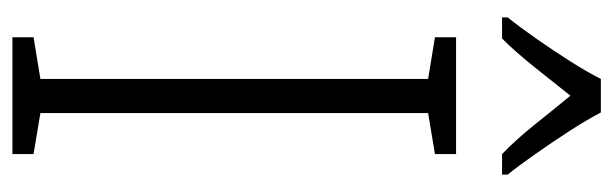

<svg xmlns="http://www.w3.org/2000/svg" viewBox="-359 -628 987 309"><g transform="rotate(90 134.5 -473.5)"><path d="M228 0H40V-34L107 -45V-669L40 -680V-714H228V-680L162 -669V-45L228 -34ZM161 -947Q173 -924 191.5 -895.5Q210 -867 229 -840Q248 -813 261 -797V-788H228Q205 -810 181 -840Q157 -870 134 -898Q112 -870 87.5 -839.5Q63 -809 42 -788H8V-797Q24 -817 42.5 -843.5Q61 -870 78.5 -897.5Q96 -925 107 -947Z"/></g></svg>

Font: Noto Sans Lao Condensed Light
Style: Regular
Weight: 300
Width: 3
Designer: Monotype Design Team
Foundry: Monotype Imaging Inc.
Version: Version 2.003; ttfautohint (v1.8.4.7-5d5b)